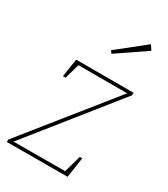

<svg xmlns="http://www.w3.org/2000/svg" viewBox="-191 -859 826 946"><g transform="rotate(30 222.5 -386.0)"><path d="M369 -116 352 -1 6 0 8 -15 406 -511 410 -504H115L126 -513L99 -419H84L100 -522H427L425 -506L29 -11L27 -18L336 -19L325 -10L355 -116ZM236 -634 225 -648 381 -772 399 -745Z"/></g></svg>

Font: Bitter Thin
Style: Italic
Weight: 100
Italic angle: -9°
Designer: Sol Matas, and Bitter project Authors
Foundry: Sol Matas
Version: Version 2.002